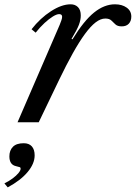

<svg xmlns="http://www.w3.org/2000/svg" viewBox="-92 -554 615 870"><path d="M-12.5 0 178.5 -441.5Q182.5 -452 186 -461.5Q189.5 -471 189.5 -478Q189.5 -490 176 -490Q165 -490 147.5 -479.2Q130 -468.5 109.8 -449.8Q89.5 -431 69.5 -406L51 -421.5Q90.5 -472 139 -503.2Q187.5 -534.5 228 -534.5Q248.5 -534.5 261.2 -521.8Q274 -509 274 -484Q274 -464 265.5 -441.5Q257 -419 232 -377.5L236.5 -376Q288 -460 334.2 -497.2Q380.5 -534.5 429 -534.5Q461 -534.5 482 -519.5Q503 -504.5 503 -479Q503 -459 491.8 -446.8Q480.5 -434.5 459.5 -434.5Q440.5 -434.5 431 -443.5Q421.5 -452.5 412.5 -461.2Q403.5 -470 385 -470Q364 -470 341.2 -452.5Q318.5 -435 293 -400.2Q267.5 -365.5 238.2 -313.2Q209 -261 175.5 -191.5L83.5 0ZM-57 295 -72 277Q-51.5 267 -34.8 254.5Q-18 242 -8.2 230Q1.5 218 1.5 210.5Q1.5 205 -2.5 203.5Q-6.5 202 -21 198.5Q-49.5 191.5 -49.5 154.5Q-49.5 127.5 -33.5 111.2Q-17.5 95 15.5 95Q39.5 95 52.2 109.2Q65 123.5 65 150Q65 187.5 33.2 225.5Q1.5 263.5 -57 295Z"/></svg>

Font: Libre Caslon Text
Style: Italic
Weight: 400
Italic angle: -22.583°
Designer: Pablo Impallari, Rodrigo Fuenzalida, Katja Schimmel
Foundry: Pablo Impallari, Rodrigo Fuenzalida
Version: Version 2.000